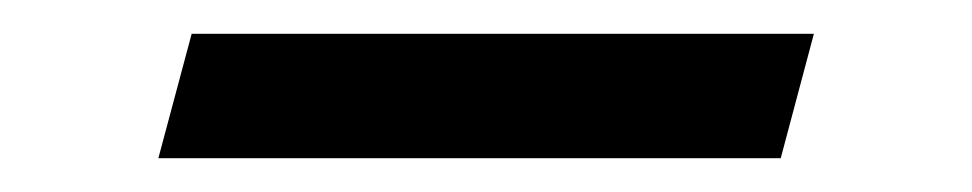

<svg xmlns="http://www.w3.org/2000/svg" viewBox="-20 -744 572 113"><path d="M92.8 -724.1H459L439.5 -650.9H73.2Z"/></svg>

Font: Noticia Text
Style: Bold Italic
Weight: 700
Italic angle: -8°
Designer: JM Sole
Foundry: JM Sole
Version: Version 1.003